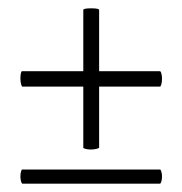

<svg xmlns="http://www.w3.org/2000/svg" viewBox="-20 -442 438 461"><path d="M29 -254Q29 -260 30 -265.5Q31 -271 33 -271H180V-418Q180 -422 199 -422Q218 -422 218 -418V-271H364Q366 -271 367.5 -265.5Q369 -260 369 -253Q369 -246 367.5 -240Q366 -234 364 -234H218V-88Q218 -86 211.5 -84.5Q205 -83 198 -83Q191 -83 185.5 -84.5Q180 -86 180 -87V-234H34Q32 -234 30.5 -240.5Q29 -247 29 -254ZM369 -18Q369 -12 367.5 -6.5Q366 -1 364 -1H34Q32 -1 30.5 -6.5Q29 -12 29 -19Q29 -25 30.5 -30Q32 -35 33 -35H364Q366 -35 367.5 -29.5Q369 -24 369 -18Z"/></svg>

Font: Cormorant Infant Light
Style: Regular
Weight: 300
Designer: Christian Thalmann (Catharsis Fonts)
Version: Version 3.000